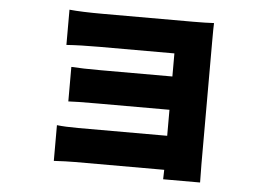

<svg xmlns="http://www.w3.org/2000/svg" viewBox="-48 -638 1097 787"><g transform="rotate(5 500.0 -244.5)"><path d="M801 9 802 85H650L651 46H285Q248 46 197 49V-98Q231 -94 286 -94H651V-201H356Q261 -201 235 -199V-341Q280 -338 356 -338H651V-433H343Q263 -433 207 -429V-574Q257 -569 343 -569H717Q768 -569 802 -571Q801 -556 801 -494Z"/></g></svg>

Font: Source Han Sans CN Heavy
Style: Bold
Weight: 900
Designer: Ryoko NISHIZUKA (kana & ideographs); Paul D. Hunt (Latin, Greek & Cyrillic); Wenlong ZHANG (bopomofo); Sandoll Communica
Foundry: Adobe Systems Incorporated
Version: Version 1.000;PS 1;hotconv 1.0.78;makeotf.lib2.5.61930